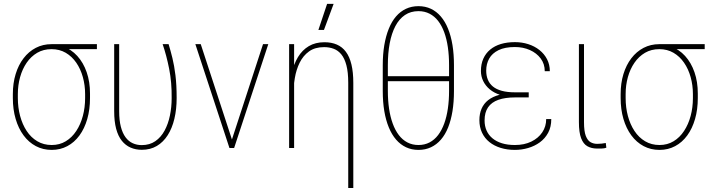

<svg xmlns="http://www.w3.org/2000/svg" viewBox="-20 -753 3616 977"><path d="M45.4 -253.9V-274.4Q45.4 -329.6 59.6 -376Q73.7 -422.4 99.9 -456.5Q126 -490.7 162.1 -509.5Q198.2 -528.3 242.2 -528.3Q252.4 -528.8 262 -527.6Q271.5 -526.4 280.5 -523.9Q289.6 -521.5 298.8 -517.6Q342.3 -502.4 373.3 -468.3Q404.3 -434.1 421.1 -385.5Q438 -336.9 438 -276.9V-254.4Q438 -195.8 424.1 -147.5Q410.2 -99.1 384.3 -63.7Q358.4 -28.3 322.5 -9.3Q286.6 9.8 243.2 9.8Q198.7 9.8 162.4 -9.5Q126 -28.8 99.9 -64.2Q73.7 -99.6 59.6 -147.9Q45.4 -196.3 45.4 -253.9ZM70.8 -274.4V-253.9Q70.8 -206.1 82.3 -163.1Q93.8 -120.1 115.7 -86.7Q137.7 -53.2 169.9 -34.2Q202.1 -15.1 243.2 -15.1Q283.2 -15.1 314.7 -34.2Q346.2 -53.2 368.2 -86.7Q390.1 -120.1 401.6 -163.1Q413.1 -206.1 413.1 -253.9V-274.4Q413.1 -319.3 401.6 -360.6Q390.1 -401.9 368.2 -433.8Q346.2 -465.8 314.5 -484.4Q282.7 -502.9 242.2 -502.9Q201.2 -502.9 169.4 -484.4Q137.7 -465.8 115.7 -433.8Q93.8 -401.9 82.3 -360.6Q70.8 -319.3 70.8 -274.4ZM473.1 -528.3V-502.9H241.7V-528.3Z M561 -528.3H586.4V-187Q586.4 -140.6 595 -107.9Q603.5 -75.2 618.9 -54.4Q634.3 -33.7 655.3 -24.2Q676.3 -14.6 701.2 -14.6Q741.7 -14.6 770.5 -34.7Q799.3 -54.7 817.6 -88.6Q835.9 -122.6 844.7 -165.3Q853.5 -208 853.5 -253.4Q854.5 -333.5 840.8 -402.6Q827.1 -471.7 807.6 -528.3H837.9Q848.1 -495.1 857.4 -457.3Q866.7 -419.4 872.8 -370.1Q878.9 -320.8 878.9 -253.9Q878.9 -196.8 867.4 -148.7Q856 -100.6 833.5 -65.2Q811 -29.8 778.1 -10.3Q745.1 9.3 701.7 9.3Q670.4 9.3 644.5 -2Q618.7 -13.2 599.9 -36.6Q581.1 -60.1 571 -97.7Q561 -135.3 561 -188Z M1155.8 -29.8 1318.4 -528.3H1345.2L1171.4 0H1148.4ZM1001.5 -528.3 1164.6 -29.8 1170.9 0H1147.5L974.1 -528.3Z M1476.6 -415.5V0H1451.2V-528.3H1476.6ZM1473.1 -269.5 1453.1 -270Q1453.1 -328.6 1463.9 -377.7Q1474.6 -426.8 1496.3 -462.6Q1518.1 -498.5 1551.5 -518.3Q1585 -538.1 1630.9 -538.1Q1667 -538.1 1694.3 -526.1Q1721.7 -514.2 1740.2 -489.3Q1758.8 -464.4 1768.3 -425Q1777.8 -385.7 1777.8 -330.6V203.6H1752V-331.5Q1752 -385.3 1742.7 -420.7Q1733.4 -456.1 1716.8 -476.3Q1700.2 -496.6 1677.7 -504.9Q1655.3 -513.2 1629.4 -513.2Q1583 -513.2 1552.7 -491.5Q1522.5 -469.7 1504.9 -434.1Q1487.3 -398.4 1480.2 -355.5Q1473.1 -312.5 1473.1 -269.5ZM1600.1 -600.6 1644.5 -733.4H1677.7L1628.4 -600.6Z M2109.4 -721.7Q2144 -721.7 2172.6 -708.3Q2201.2 -694.8 2223.1 -669.2Q2245.1 -643.6 2260 -606.7Q2274.9 -569.8 2282.5 -523.2Q2290 -476.6 2290 -421.4V-290Q2290 -234.4 2282.5 -187.7Q2274.9 -141.1 2260.3 -104.5Q2245.6 -67.9 2223.6 -42.5Q2201.7 -17.1 2173.1 -3.7Q2144.5 9.8 2109.4 9.8Q2074.7 9.8 2046.1 -3.7Q2017.6 -17.1 1995.6 -42.5Q1973.6 -67.9 1958.5 -104.5Q1943.4 -141.1 1935.5 -187.7Q1927.7 -234.4 1927.7 -290V-421.4Q1927.7 -476.6 1935.5 -523.2Q1943.4 -569.8 1958.3 -606.7Q1973.1 -643.6 1995.1 -669.2Q2017.1 -694.8 2045.9 -708.3Q2074.7 -721.7 2109.4 -721.7ZM2109.4 -696.3Q2069.8 -696.3 2040.5 -676.5Q2011.2 -656.7 1991.9 -620.1Q1972.7 -583.5 1963.1 -533Q1953.6 -482.4 1953.6 -421.4V-365.2H2265.1V-421.4Q2265.1 -470.2 2259 -512.5Q2252.9 -554.7 2240.5 -588.6Q2228 -622.6 2209.5 -646.5Q2190.9 -670.4 2165.8 -683.3Q2140.6 -696.3 2109.4 -696.3ZM2109.4 -15.1Q2140.6 -15.1 2165.8 -28.3Q2190.9 -41.5 2209.5 -65.9Q2228 -90.3 2240.5 -124.5Q2252.9 -158.7 2259 -200.7Q2265.1 -242.7 2265.1 -291V-339.8H1953.6V-291Q1953.6 -242.7 1959.7 -200.7Q1965.8 -158.7 1978.3 -124.5Q1990.7 -90.3 2009.3 -65.9Q2027.8 -41.5 2053 -28.3Q2078.1 -15.1 2109.4 -15.1Z M2598.6 -279.3H2670.4V-257.3H2601.1Q2550.8 -257.3 2516.1 -245.1Q2481.4 -232.9 2463.6 -207Q2445.8 -181.2 2445.8 -140.1Q2445.8 -111.3 2456.1 -88.4Q2466.3 -65.4 2486.1 -49.1Q2505.9 -32.7 2534.4 -23.9Q2563 -15.1 2600.1 -15.1Q2647.9 -15.1 2683.6 -32.5Q2719.2 -49.8 2739.3 -79.6Q2759.3 -109.4 2759.3 -147H2785.2Q2785.2 -106.9 2769.3 -77.4Q2753.4 -47.9 2726.8 -28.6Q2700.2 -9.3 2667.2 0.2Q2634.3 9.8 2600.1 9.8Q2560.5 9.8 2527.6 -0.5Q2494.6 -10.7 2470.5 -30Q2446.3 -49.3 2432.9 -77.6Q2419.4 -106 2419.4 -141.6Q2419.4 -174.8 2430.7 -200.4Q2441.9 -226.1 2464.4 -243.7Q2486.8 -261.2 2520.5 -270.3Q2554.2 -279.3 2598.6 -279.3ZM2670.4 -259.8H2598.6Q2557.6 -259.8 2525.6 -270Q2493.7 -280.3 2471.9 -298.6Q2450.2 -316.9 2438.7 -340.8Q2427.2 -364.7 2427.2 -391.6Q2427.2 -427.2 2439.5 -454.6Q2451.7 -481.9 2474.4 -500.7Q2497.1 -519.5 2528.8 -529.1Q2560.5 -538.6 2600.1 -538.6Q2636.2 -538.6 2668.2 -528.3Q2700.2 -518.1 2724.9 -498.5Q2749.5 -479 2763.7 -451.7Q2777.8 -424.3 2777.8 -390.6H2752Q2752 -427.7 2731.4 -455.3Q2710.9 -482.9 2676.5 -498.3Q2642.1 -513.7 2600.1 -513.7Q2549.3 -513.7 2516.8 -497.8Q2484.4 -481.9 2469.2 -454.8Q2454.1 -427.7 2454.1 -393.6Q2454.1 -368.2 2462.4 -347.7Q2470.7 -327.1 2488.3 -312.7Q2505.9 -298.3 2533.7 -290.8Q2561.5 -283.2 2601.1 -283.2H2670.4Z M2925.8 -528.3H2951.7V-131.3Q2951.7 -85 2960.9 -61.3Q2970.2 -37.6 2985.4 -29.3Q3000.5 -21 3018.6 -21Q3031.2 -21 3041.5 -22.2Q3051.8 -23.4 3062.5 -25.4L3065.4 -1.5Q3056.6 2.4 3042.2 2.7Q3027.8 2.9 3018.1 2.9Q2989.7 2.9 2969 -8.8Q2948.2 -20.5 2937 -49.8Q2925.8 -79.1 2925.8 -131.8Z M3138.2 -253.9V-274.4Q3138.2 -329.6 3152.3 -376Q3166.5 -422.4 3192.6 -456.5Q3218.8 -490.7 3254.9 -509.5Q3291 -528.3 3335 -528.3Q3345.2 -528.8 3354.7 -527.6Q3364.3 -526.4 3373.3 -523.9Q3382.3 -521.5 3391.6 -517.6Q3435.1 -502.4 3466.1 -468.3Q3497.1 -434.1 3513.9 -385.5Q3530.8 -336.9 3530.8 -276.9V-254.4Q3530.8 -195.8 3516.8 -147.5Q3502.9 -99.1 3477.1 -63.7Q3451.2 -28.3 3415.3 -9.3Q3379.4 9.8 3335.9 9.8Q3291.5 9.8 3255.1 -9.5Q3218.8 -28.8 3192.6 -64.2Q3166.5 -99.6 3152.3 -147.9Q3138.2 -196.3 3138.2 -253.9ZM3163.6 -274.4V-253.9Q3163.6 -206.1 3175 -163.1Q3186.5 -120.1 3208.5 -86.7Q3230.5 -53.2 3262.7 -34.2Q3294.9 -15.1 3335.9 -15.1Q3376 -15.1 3407.5 -34.2Q3439 -53.2 3460.9 -86.7Q3482.9 -120.1 3494.4 -163.1Q3505.9 -206.1 3505.9 -253.9V-274.4Q3505.9 -319.3 3494.4 -360.6Q3482.9 -401.9 3460.9 -433.8Q3439 -465.8 3407.2 -484.4Q3375.5 -502.9 3335 -502.9Q3293.9 -502.9 3262.2 -484.4Q3230.5 -465.8 3208.5 -433.8Q3186.5 -401.9 3175 -360.6Q3163.6 -319.3 3163.6 -274.4ZM3565.9 -528.3V-502.9H3334.5V-528.3Z"/></svg>

Font: Roboto Condensed Thin
Style: Regular
Weight: 250
Width: 3
Designer: Christian Robertson
Foundry: Google
Version: Version 3.009; 2024